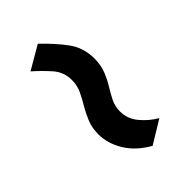

<svg xmlns="http://www.w3.org/2000/svg" viewBox="-4 -683 641 641"><g transform="rotate(45 316.0 -363.0)"><path d="M568 -379Q539.5 -328.5 497.8 -303.2Q456 -278 412.5 -278Q382.5 -278 358 -288Q333.5 -298 311.8 -311Q290 -324 268.8 -334Q247.5 -344 222.5 -344Q184.5 -344 157 -319.8Q129.5 -295.5 104 -266.5L56 -349Q96.5 -391.5 135 -419.8Q173.5 -448 224.5 -448Q256 -448 280.2 -438.2Q304.5 -428.5 325 -415.8Q345.5 -403 365.8 -393Q386 -383 409.5 -383Q444.5 -383 472.2 -405.8Q500 -428.5 518.5 -460.5Z"/></g></svg>

Font: Public Sans ExtraBold
Style: Regular
Weight: 800
Designer: The Public Sans Project Authors: Dan O. Williams and USWDS (Libre Franklin designed by Pablo Impallari and Rodrigo Fuenz
Version: Version 1.007